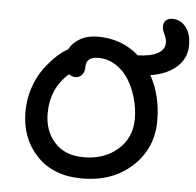

<svg xmlns="http://www.w3.org/2000/svg" viewBox="-50 -724 792 774"><g transform="rotate(5 346.5 -336.5)"><path d="M309.1 0Q192.9 0 126 -70.8Q59.1 -141.6 59.1 -249Q59.1 -298.8 74.5 -345Q89.8 -391.1 114 -424.1Q138.2 -457 162.4 -479.5Q186.5 -502 209 -514.2Q223.1 -541.5 252.9 -558.3Q282.7 -575.2 324.2 -575.2Q421.4 -575.2 490.2 -514.2Q543 -515.6 571 -531.2Q599.1 -546.9 599.1 -574.2Q599.1 -588.9 590.1 -608.2Q581.1 -627.4 581.1 -638.2Q581.1 -654.3 590.6 -663.6Q600.1 -672.9 617.2 -672.9Q649.9 -672.9 671.4 -646.2Q692.9 -619.6 692.9 -573.2Q692.9 -519 653.3 -484.1Q613.8 -449.2 547.9 -439Q591.8 -359.9 591.8 -257.8Q591.8 -147 512.7 -73.5Q433.6 0 309.1 0ZM148.9 -249Q148.9 -179.2 190.7 -132.6Q232.4 -85.9 309.1 -85.9Q392.1 -85.9 446.5 -133.5Q501 -181.2 501 -257.8Q501 -298.8 489.7 -339.4Q478.5 -379.9 458 -413.8Q437.5 -447.8 404.8 -469Q372.1 -490.2 333 -490.2Q284.2 -490.2 284.2 -449.2Q284.2 -428.7 273.7 -416.7Q263.2 -404.8 248 -404.8Q233.4 -404.8 221.2 -414.1Q148.9 -351.1 148.9 -249Z"/></g></svg>

Font: Shantell Sans Irregular Bouncy
Style: Regular
Weight: 400
Designer: Stephen Nixon, Anya Danilova, Shantell Martin
Foundry: Arrow Type
Version: Version 1.006;[9816181b4]